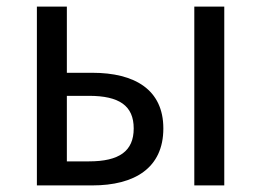

<svg xmlns="http://www.w3.org/2000/svg" viewBox="-20 -563 793 583"><path d="M92 0H260C389 0 476 -53 476 -173C476 -291 389 -342 260 -342H183V-543H92ZM183 -73V-272H250C342 -272 386 -242 386 -173C386 -104 342 -73 250 -73ZM570 0H661V-543H570Z"/></svg>

Font: Noto Sans Japanese Regular
Style: Regular
Weight: 400
Designer: Ryoko NISHIZUKA (kana & ideographs); Paul D. Hunt (Latin, Greek & Cyrillic); Wenlong ZHANG (bopomofo); Sandoll Communica
Foundry: Adobe Systems Incorporated
Version: Version 1.000;PS 1;hotconv 1.0.78;makeotf.lib2.5.61930